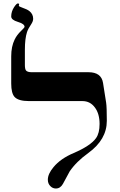

<svg xmlns="http://www.w3.org/2000/svg" viewBox="-20 -1081 696 1111"><path d="M598.1 -381.8Q598.1 -273.4 491.2 -195.8Q421.4 -145.5 383.3 -89.4Q363.8 -53.2 344.2 -17.1Q329.1 9.8 303.2 9.8Q285.2 9.8 272 -3.4Q256.8 -18.1 256.8 -41Q256.8 -74.7 289.6 -113.8Q330.6 -163.6 407.2 -195.8Q504.4 -237.8 535.6 -281.7Q556.2 -310.5 556.2 -363.8Q556.2 -421.9 529.8 -458Q502.4 -496.1 457 -496.1H147.9Q85.9 -496.1 64 -520.5Q44.9 -542 44.9 -598.1V-754.9Q44.9 -812 64.9 -852.5Q77.6 -878.9 102.1 -902.3Q122.1 -921.4 122.1 -925.8Q122.1 -942.9 83.5 -954.3Q44.9 -965.8 44.9 -985.8Q44.9 -1014.2 61.5 -1039.6Q75.7 -1061 83 -1061Q90.8 -1061 90.8 -1056.2Q90.8 -1055.2 89.8 -1052Q88.9 -1048.8 88.9 -1047.9Q88.9 -1043.5 110.4 -1036.1Q137.7 -1026.9 150.4 -1016.6Q171.9 -999.5 171.9 -972.2Q171.9 -957.5 159.7 -939.5Q143.1 -915.5 136.2 -895Q124 -857.4 124 -793.9V-705.1Q124 -681.6 130.4 -673.3Q138.7 -663.1 164.1 -663.1H492.2Q566.4 -663.1 576.2 -601.1L594.2 -486.8Q598.1 -461.4 598.1 -381.8Z"/></svg>

Font: Ezra SIL SR
Style: Regular
Weight: 400
Designer: Development by SIL's NRSI team. OpenType tables by Ralph Hancock ( hancock@dircon.co.uk ).
Foundry: Development by SIL's NRSI team.
Version: Version 2.51; 2007